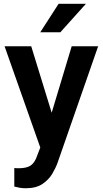

<svg xmlns="http://www.w3.org/2000/svg" viewBox="-20 -770 537 1003"><path d="M143.1 -528.3 250 -181.2 354.5 -528.3H492.7L280.8 80.1Q271.5 106.4 253.2 137.5Q234.9 168.5 201.9 190.9Q168.9 213.4 114.7 213.4Q96.7 213.4 83.3 210.9Q69.8 208.5 54.7 204.6V107.9Q60.1 108.4 66.4 108.6Q72.8 108.9 77.6 108.9Q120.1 108.9 141.1 94Q162.1 79.1 173.8 43.9L190.4 0.5L3.9 -528.3ZM190.4 -601.6 286.1 -750H428.7L295.4 -601.6Z"/></svg>

Font: Vazirmatn RD FD SemiBold
Style: Regular
Weight: 600
Designer: Saber Rastikerdar
Foundry: Saber Rastikerdar
Version: Version 33.003